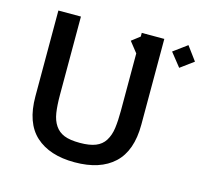

<svg xmlns="http://www.w3.org/2000/svg" viewBox="-86 -643 806 755"><g transform="rotate(15 316.5 -265.5)"><path d="M493.7 -196.3Q493.7 -89.8 437.7 -37.6Q381.8 14.6 277.8 14.6Q175.8 14.6 119.1 -36.9Q62.5 -88.4 62.5 -196.3V-545.4H154.3V-227.5Q154.3 -184.1 158.9 -154.1Q163.6 -124 177.2 -104Q190.9 -83.5 214.4 -74Q237.8 -64.5 278.3 -64.5Q317.4 -64.5 342 -74.2Q366.7 -84 379.9 -105Q394 -127.4 397.9 -158Q401.9 -188.5 401.9 -227.5V-545.4H493.7ZM410.6 -450.7 368.2 -504.4 422.9 -546.4 465.3 -489.7ZM579.6 -450.7 536.1 -505.4 591.8 -546.4 633.3 -490.2Z"/></g></svg>

Font: IranNastaliq
Style: Regular
Weight: 400
Designer: Hossein Zahedi
Version: Version 1.5